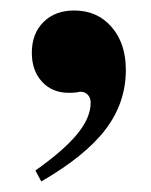

<svg xmlns="http://www.w3.org/2000/svg" viewBox="-20 -172 290 368"><path d="M59.1 175.8 47.9 154.8Q103 115.7 128.4 84.5Q153.8 53.2 153.8 24.9Q153.8 15.6 148.4 9.8Q143.1 3.9 134.8 3.9Q130.9 3.9 127.9 4.9Q123 5.9 111.8 5.9Q80.1 5.9 60.5 -15.4Q41 -36.6 41 -70.8Q41 -107.4 63.2 -129.6Q85.4 -151.9 122.1 -151.9Q166.5 -151.9 193.8 -120.4Q221.2 -88.9 221.2 -38.1Q221.2 24.9 182.4 75.9Q143.6 127 59.1 175.8Z"/></svg>

Font: Accordance
Style: Bold
Weight: 700
Version: Version 1.2 (build January 31, 2020) Miklal Software Solutio